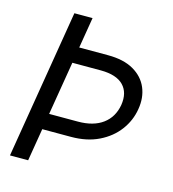

<svg xmlns="http://www.w3.org/2000/svg" viewBox="-108 -818 817 907"><g transform="rotate(15 300.0 -364.0)"><path d="M144 -727.5H232.9L208 -577.1H348.6Q425.8 -577.1 474.6 -548.8Q523.4 -520.5 543.2 -473.1Q563 -425.8 553.2 -368.2Q543.9 -310.5 508.5 -263.2Q473.1 -215.8 415 -187.5Q356.9 -159.2 279.8 -159.2H139.2L112.8 0H23.9ZM151.9 -237.3H292.5Q368.2 -237.3 413.8 -271Q459.5 -304.7 470.2 -366.2Q480 -428.2 445.6 -463.4Q411.1 -498.5 335.9 -499H195.3Z"/></g></svg>

Font: Inter Display
Style: Italic
Weight: 400
Italic angle: -9.39999°
Designer: Rasmus Andersson
Foundry: rsms
Version: Version 4.000;git-a52131595